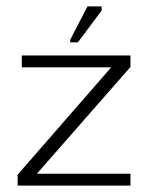

<svg xmlns="http://www.w3.org/2000/svg" viewBox="-20 -579 463 599"><path d="M35 0V-34L327 -369H48V-406H387V-370L95 -37H387V0ZM223 -447H199V-455L253 -559H297V-546Z"/></svg>

Font: Darker Grotesque Light
Style: Regular
Weight: 400
Version: Version 1.000;gftools[0.9.28]